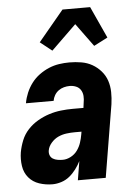

<svg xmlns="http://www.w3.org/2000/svg" viewBox="-54 -808 609 858"><g transform="rotate(-5 250.0 -379.0)"><path d="M147 8Q116 8 87.5 -1.5Q59 -11 40.5 -33Q22 -55 17.5 -85.5Q13 -116 18 -147Q23 -174 33.5 -200Q44 -226 63.5 -247Q83 -268 108 -282.5Q133 -297 159.5 -305.5Q186 -314 213 -317Q240 -320 266 -320H314L317 -343Q320 -358 319 -373Q318 -388 310.5 -400Q303 -412 289.5 -417.5Q276 -423 261 -423Q248 -423 235 -419.5Q222 -416 211 -408Q200 -400 193 -388Q186 -376 184 -363H60V-364Q64 -387 73.5 -409.5Q83 -432 98 -452Q113 -472 133.5 -487Q154 -502 176.5 -511.5Q199 -521 222.5 -524.5Q246 -528 269 -528Q296 -528 322.5 -523.5Q349 -519 371 -506.5Q393 -494 410 -474.5Q427 -455 435 -431Q443 -407 443.5 -380Q444 -353 440 -325L386 0H261L275 -85Q266 -67 253 -49.5Q240 -32 223.5 -18.5Q207 -5 186.5 1.5Q166 8 147 8ZM202 -97Q220 -97 238 -106.5Q256 -116 267.5 -132Q279 -148 285 -166.5Q291 -185 294 -203L296 -215H266Q247 -215 228 -212.5Q209 -210 191.5 -202Q174 -194 160 -178Q146 -162 143 -144Q141 -132 145 -122Q149 -112 158 -106.5Q167 -101 178.5 -99Q190 -97 202 -97ZM198 -587 145 -629 259 -766H383L448 -624L386 -592L310 -696Z"/></g></svg>

Font: Iosevka Term Curly XBd Obl
Style: Regular
Weight: 800
Italic angle: -9°
Designer: Belleve Invis
Foundry: Belleve Invis
Version: Version 32.3.0